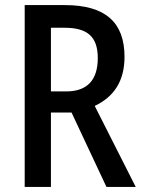

<svg xmlns="http://www.w3.org/2000/svg" viewBox="-20 -734 563 754"><path d="M235 -714H77V0H180V-292H261L398 0H513L352 -318C426 -353 469 -414 469 -511C469 -646 394 -714 235 -714ZM234 -625C323 -625 364 -590 364 -506C364 -419 322 -375 240 -375H180V-625Z"/></svg>

Font: Noto Sans Lao Looped Condensed Medium
Style: Regular
Weight: 500
Width: 3
Designer: Mark Frömberg, Ben Mitchell
Foundry: The Fontpad Ltd
Version: Version 1.002